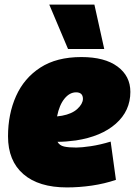

<svg xmlns="http://www.w3.org/2000/svg" viewBox="-20 -808 589 838"><path d="M486 -23Q436 -6 381 2Q326 10 272 10Q149 10 82 -48Q15 -106 15 -213Q15 -310 50 -388.5Q85 -467 156 -513Q227 -559 335 -559Q437 -559 493 -517.5Q549 -476 549 -407Q549 -324 485.5 -268Q422 -212 311 -195Q267 -189 231 -189Q240 -173 259.5 -168.5Q279 -164 313 -164Q336 -164 376.5 -170Q417 -176 463 -190ZM312 -405Q284 -405 261.5 -377.5Q239 -350 229 -300Q240 -301 251 -303Q294 -311 317.5 -332.5Q341 -354 342 -376Q342 -405 312 -405ZM277 -594 195 -788H392L435 -594Z"/></svg>

Font: Georama Black
Style: Italic
Weight: 900
Italic angle: -9°
Designer: Jean-Baptiste Levee
Foundry: Production Type
Version: Version 1.000